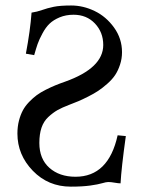

<svg xmlns="http://www.w3.org/2000/svg" viewBox="-20 -678 520 710"><path d="M96.7 -631.3Q117.2 -634.3 136 -641.1Q154.8 -647.9 178.5 -652.8Q202.1 -657.7 243.2 -657.7Q287.6 -657.7 330.1 -637.2Q372.6 -616.7 401.9 -575.9Q431.2 -535.2 431.2 -484.9Q431.2 -460.9 423.8 -438.7Q416.5 -416.5 405.5 -400.1Q394.5 -383.8 376.7 -368.2Q358.9 -352.5 343.5 -342.3Q328.1 -332 305.9 -320.8Q283.7 -309.6 270.3 -304Q256.8 -298.3 236.3 -290.5Q209.5 -280.3 192.6 -270.8Q175.8 -261.2 158.7 -245.4Q141.6 -229.5 133.5 -205.8Q125.5 -182.1 125.5 -149.4Q125.5 -90.3 162.6 -57.4Q199.7 -24.4 259.3 -24.4Q381.3 -24.4 415 -177.7L445.3 -174.8Q428.7 -56.2 425.8 0Q418 0 404.3 -2.4Q390.6 -4.9 380.4 -4.9Q372.6 -4.9 357.9 -0.5Q343.3 3.9 314 8.1Q284.7 12.2 241.7 12.2Q158.2 12.2 101.3 -46.6Q44.4 -105.5 44.4 -184.1Q44.4 -209.5 50 -231.4Q55.7 -253.4 64.5 -269.8Q73.2 -286.1 87.6 -301Q102.1 -315.9 116 -326.2Q129.9 -336.4 149.4 -346.2Q168.9 -356 184.3 -362.3Q199.7 -368.7 220.7 -376Q361.8 -426.3 361.8 -511.7Q361.8 -558.6 331.1 -591.1Q300.3 -623.5 252 -623.5Q223.6 -623.5 200.4 -613.8Q177.2 -604 163.1 -590.3Q148.9 -576.7 137 -554.4Q125 -532.2 119.1 -515.4Q113.3 -498.5 106.4 -474.1L75.7 -479.5Q91.8 -564.5 96.7 -631.3Z"/></svg>

Font: Libertinage
Style: b
Weight: 400
Designer: OSP
Foundry: OSP
Version: Version 1.0; 2008; OFL relea